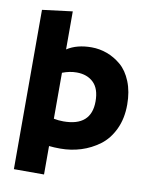

<svg xmlns="http://www.w3.org/2000/svg" viewBox="-94 -777 793 1004"><g transform="rotate(10 302.5 -275.0)"><path d="M210 158H50V-688L210 -708V-506Q262 -540 340 -540Q382 -540 422 -525.5Q462 -511 497 -481.5Q532 -452 553.5 -399Q575 -346 575 -277Q575 -203 548 -146Q521 -89 476.5 -56Q432 -23 379.5 -6.5Q327 10 270 10Q237 10 210 7ZM261 -133Q409 -133 409 -265Q409 -332 375.5 -364.5Q342 -397 286 -397Q249 -397 210 -382V-138Q235 -133 261 -133Z"/></g></svg>

Font: Roundo
Style: Bold
Weight: 700
Designer: Namrata Goyal (Gurmukhi), Shiva Nallaperumal (Latin)
Foundry: Indian Type Foundry
Version: Version 1.000;PS 1.0;hotconv 1.0.88;makeotf.lib2.5.647800